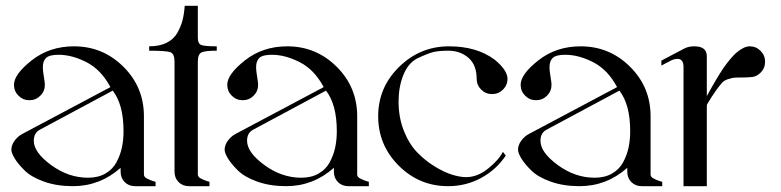

<svg xmlns="http://www.w3.org/2000/svg" viewBox="-20 -639 2679 659"><path d="M234 -480Q333 -480 403.5 -410Q474 -340 474 -240V-40Q474 -36 476.5 -32.5Q479 -29 485 -26Q491 -23 494.5 -21.5Q498 -20 505.5 -17.5Q513 -15 514 -15V0H444Q422 0 408 -14Q394 -28 394 -50V-63Q323 0 230 0Q175 0 131.5 -15.5Q88 -31 65 -53.5Q42 -76 30.5 -95Q19 -114 19 -125Q19 -141 30 -156Q41 -171 56 -179L359 -340Q327 -400 277 -425.5Q227 -451 181 -451Q150 -451 138.5 -440.5Q127 -430 127 -408Q127 -397 130.5 -376Q134 -355 134 -348Q134 -326 118.5 -310.5Q103 -295 81 -295Q59 -295 43.5 -310.5Q28 -326 28 -348Q28 -384 89 -432Q150 -480 234 -480ZM367 -328 119 -195Q96 -184 96 -156Q96 -116 155.5 -72.5Q215 -29 282 -29Q317 -29 342 -43.5Q367 -58 380 -82.5Q393 -107 398.5 -133Q404 -159 404 -189Q404 -280 367 -328Z M614 -619H659Q659 -619 659 -510Q659 -489 671 -484.5Q683 -480 724 -480V-465Q684 -465 671.5 -459Q659 -453 659 -427V-40Q659 -36 661.5 -32.5Q664 -29 670 -26Q676 -23 679.5 -21.5Q683 -20 690.5 -17.5Q698 -15 699 -15V0H629Q607 0 593 -14Q579 -28 579 -50V-427Q579 -454 565.5 -459.5Q552 -465 492 -465V-480Q527 -480 551.5 -492Q576 -504 588.5 -526Q601 -548 606.5 -569.5Q612 -591 614 -619Z M966 -480Q1065 -480 1135.5 -410Q1206 -340 1206 -240V-40Q1206 -36 1208.5 -32.5Q1211 -29 1217 -26Q1223 -23 1226.5 -21.5Q1230 -20 1237.5 -17.5Q1245 -15 1246 -15V0H1176Q1154 0 1140 -14Q1126 -28 1126 -50V-63Q1055 0 962 0Q907 0 863.5 -15.5Q820 -31 797 -53.5Q774 -76 762.5 -95Q751 -114 751 -125Q751 -141 762 -156Q773 -171 788 -179L1091 -340Q1059 -400 1009 -425.5Q959 -451 913 -451Q882 -451 870.5 -440.5Q859 -430 859 -408Q859 -397 862.5 -376Q866 -355 866 -348Q866 -326 850.5 -310.5Q835 -295 813 -295Q791 -295 775.5 -310.5Q760 -326 760 -348Q760 -384 821 -432Q882 -480 966 -480ZM1099 -328 851 -195Q828 -184 828 -156Q828 -116 887.5 -72.5Q947 -29 1014 -29Q1049 -29 1074 -43.5Q1099 -58 1112 -82.5Q1125 -107 1130.5 -133Q1136 -159 1136 -189Q1136 -280 1099 -328Z M1521 -480Q1617 -480 1678 -434Q1721 -399 1722 -369Q1722 -347 1706.5 -331.5Q1691 -316 1669 -316Q1647 -316 1631.5 -331.5Q1616 -347 1616 -369Q1616 -415 1589 -439.5Q1562 -464 1521 -465Q1487 -465 1468 -460.5Q1449 -456 1411 -438Q1380 -421 1364 -380.5Q1348 -340 1348 -290Q1348 -236 1366 -190.5Q1384 -145 1411.5 -116.5Q1439 -88 1471.5 -68Q1504 -48 1531.5 -39.5Q1559 -31 1580 -31Q1619 -31 1656 -61Q1693 -91 1706 -118L1716 -105Q1683 -56 1631 -28Q1579 0 1518 0Q1419 0 1348.5 -70.5Q1278 -141 1278 -240Q1278 -339 1350 -409.5Q1422 -480 1521 -480Z M1973 -480Q2072 -480 2142.5 -410Q2213 -340 2213 -240V-40Q2213 -36 2215.5 -32.5Q2218 -29 2224 -26Q2230 -23 2233.5 -21.5Q2237 -20 2244.5 -17.5Q2252 -15 2253 -15V0H2183Q2161 0 2147 -14Q2133 -28 2133 -50V-63Q2062 0 1969 0Q1914 0 1870.5 -15.5Q1827 -31 1804 -53.5Q1781 -76 1769.5 -95Q1758 -114 1758 -125Q1758 -141 1769 -156Q1780 -171 1795 -179L2098 -340Q2066 -400 2016 -425.5Q1966 -451 1920 -451Q1889 -451 1877.5 -440.5Q1866 -430 1866 -408Q1866 -397 1869.5 -376Q1873 -355 1873 -348Q1873 -326 1857.5 -310.5Q1842 -295 1820 -295Q1798 -295 1782.5 -310.5Q1767 -326 1767 -348Q1767 -384 1828 -432Q1889 -480 1973 -480ZM2106 -328 1858 -195Q1835 -184 1835 -156Q1835 -116 1894.5 -72.5Q1954 -29 2021 -29Q2056 -29 2081 -43.5Q2106 -58 2119 -82.5Q2132 -107 2137.5 -133Q2143 -159 2143 -189Q2143 -280 2106 -328Z M2363 -480Q2406 -480 2406 -446V-309Q2438 -368 2462 -404Q2485 -437 2506 -457Q2533 -480 2553 -480Q2575 -480 2590.5 -464.5Q2606 -449 2606 -427Q2606 -405 2590.5 -389.5Q2575 -374 2553 -374Q2542 -373 2522.5 -373Q2503 -373 2497 -372Q2491 -371 2478 -367Q2465 -363 2456.5 -353Q2448 -343 2435.5 -325.5Q2423 -308 2407 -281Q2406 -278 2406 -270V0H2326V-409Q2326 -437 2305 -437Q2292 -437 2277 -428L2250 -414V-431L2326 -471Q2341 -480 2363 -480Z"/></svg>

Font: kawoszeh
Style: Medium
Weight: 500
Version: Version 000.030